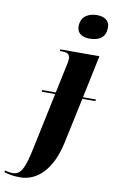

<svg xmlns="http://www.w3.org/2000/svg" viewBox="-236 -825 670 1120"><g transform="rotate(10 98.5 -265.0)"><path d="M223 -627C287 -627 320 -655 320 -710C320 -754 284 -770 245 -770C197 -770 150 -748 150 -687C150 -646 182 -627 223 -627ZM-33 240C60 240 151 169 188 -7L245 -274H322L324 -284H247L300 -536H69L67 -526H78C116 -526 127 -516 127 -488C127 -473 122 -454 117 -431L86 -284H6L4 -274H84L16 49C-11 180 -30 223 -82 223C-95 223 -117 219 -126 216L-129 226C-95 236 -72 240 -33 240Z"/></g></svg>

Font: Noto Serif Display Condensed ExtraBold
Style: Italic
Weight: 800
Width: 3
Italic angle: -12°
Designer: Monotype Design Team
Foundry: Monotype Imaging Inc.
Version: Version 2.009